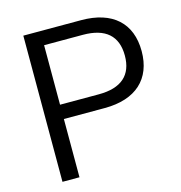

<svg xmlns="http://www.w3.org/2000/svg" viewBox="-103 -784 828 877"><g transform="rotate(-15 310.5 -345.5)"><path d="M85.3 0H165.7V-275.5H358.8C506.9 -275.5 589.2 -352 589.2 -483.3C589.2 -615.7 506.9 -691.2 358.8 -691.2H85.3ZM349 -343.1H165.7V-624.5H349C455.9 -624.5 509.8 -576.5 509.8 -483.3C509.8 -391.2 455.9 -343.1 349 -343.1Z"/></g></svg>

Font: LL Pando Sans
Style: Regular
Weight: 400
Designer: Joshua Smith
Foundry: Joshua Smith
Version: Version 1.000;Glyphs 3.2.1 (3258)